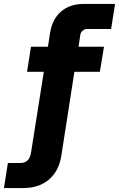

<svg xmlns="http://www.w3.org/2000/svg" viewBox="-117 -750 603 973"><path d="M-97 203 -77 76H-14Q3 76 14.5 69Q26 62 32.5 49Q39 36 41 19L105 -386H20L40 -513H126L137 -585Q148 -653 192.5 -691.5Q237 -730 306 -730H466L446 -603H324Q312 -603 302 -594.5Q292 -586 290 -574L281 -513H410L389 -386H260L194 38Q182 116 131.5 159.5Q81 203 0 203Z"/></svg>

Font: MuseoModerno Thin
Style: Bold Italic
Weight: 700
Italic angle: -9°
Version: Version 1.003